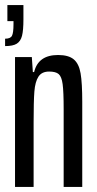

<svg xmlns="http://www.w3.org/2000/svg" viewBox="-20 -734 380 754"><path d="M33 -639V-651H9V-714H72V-658Q72 -615 66.5 -593.5Q61 -572 46 -562.5Q31 -553 0 -553V-582Q21 -582 27 -593.5Q33 -605 33 -639ZM39 -510H105L109 -451H114Q130 -518 208 -518Q249 -518 269.5 -501Q290 -484 296.5 -446Q303 -408 303 -334V0H230V-305Q230 -374 226 -403.5Q222 -433 210.5 -443Q199 -453 173 -453Q144 -453 131 -433Q118 -413 115 -374.5Q112 -336 112 -253V0H39Z"/></svg>

Font: Saira Ultra Condensed Medium
Style: Regular
Weight: 500
Width: 1
Designer: Hector Gatti with collaboration of the Omnibus-Type team
Foundry: Omnibus-Type
Version: Version 1.001; ttfautohint (v1.8)